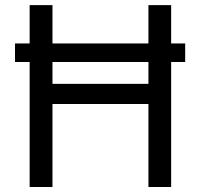

<svg xmlns="http://www.w3.org/2000/svg" viewBox="-20 -748 801 768"><path d="M720.7 -574.2V-500H40V-574.2ZM98.6 0V-727.5H189.9V-412.6H573.7V-727.5H664.6V0H573.7V-332H189.9V0Z"/></svg>

Font: Inter 20pt
Style: Regular
Weight: 400
Version: Version 4.001;git-66647c0bb